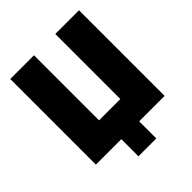

<svg xmlns="http://www.w3.org/2000/svg" viewBox="-230 -835 1110 1110"><g transform="rotate(-45 325.0 -280.0)"><path d="M606 -700V0H398V140H252V0H44V-700H238V-168H412V-700Z"/></g></svg>

Font: Tektur ExtraBold
Style: Regular
Weight: 800
Designer: Adam Jagosz
Foundry: Adam Jagosz
Version: Version 1.005;gftools[0.9.30]